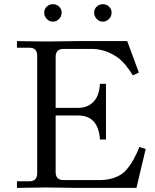

<svg xmlns="http://www.w3.org/2000/svg" viewBox="-20 -914 753 935"><path d="M62.5 1V-31.2H123Q161.1 -31.2 161.1 -70.3V-642.6Q161.1 -681.6 123 -681.6H62.5V-713.9Q64.5 -713.9 122.6 -712.9Q180.7 -711.9 206.1 -711.9Q231.4 -711.9 289.6 -712.9Q347.7 -713.9 349.6 -713.9H599.6L656.2 -560.5L627 -546.9Q612.8 -570.8 591.3 -597.2Q569.8 -623.5 544.9 -639.6Q488.8 -675.8 425.8 -675.8H289.1Q251 -675.8 251 -636.7V-388.7H360.4Q404.8 -388.7 433.8 -416.7Q462.9 -444.8 466.8 -505.9H496.1V-234.4H466.8Q459 -351.6 360.4 -351.6H251V-76.2Q251 -37.1 289.1 -37.1H466.8Q503.4 -37.1 535.9 -48.3Q568.4 -59.6 587.9 -79.1Q610.8 -102.5 629.4 -135.7Q647.9 -168.9 658.2 -198.2L689.5 -188.5L644.5 1H349.6Q347.7 1 289.6 0Q231.4 -1 206.1 -1Q180.7 -1 122.6 0Q64.5 1 62.5 1ZM207.8 -821.8Q195.3 -835 195.3 -852.5Q195.3 -870.1 207.8 -881.8Q220.2 -893.6 237.8 -893.6Q255.4 -893.6 267.8 -881.8Q280.3 -870.1 280.3 -852.5Q280.3 -835 267.8 -821.8Q255.4 -808.6 237.8 -808.6Q220.2 -808.6 207.8 -821.8ZM450.9 -821.8Q438.5 -835 438.5 -852.5Q438.5 -870.1 450.9 -881.8Q463.4 -893.6 481 -893.6Q498.5 -893.6 511 -881.8Q523.4 -870.1 523.4 -852.5Q523.4 -835 511 -821.8Q498.5 -808.6 481 -808.6Q463.4 -808.6 450.9 -821.8Z"/></svg>

Font: Theano Old Style
Style: Regular
Weight: 400
Designer: Alexey Kryukov
Version: Version 2.00